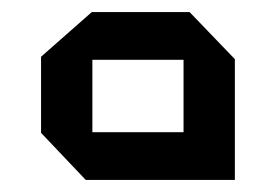

<svg xmlns="http://www.w3.org/2000/svg" viewBox="-20 -793 457 318"><path d="M133 -694V-773H294L369 -695V-694ZM122 -495 48 -573V-574H284V-495ZM48 -574V-699L132 -773H133V-574ZM284 -495V-694H369V-495Z"/></svg>

Font: Foldit
Style: Bold
Weight: 700
Version: Version 1.003